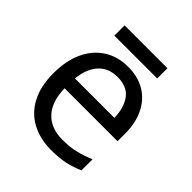

<svg xmlns="http://www.w3.org/2000/svg" viewBox="-189 -804 941 941"><g transform="rotate(45 282.0 -333.5)"><path d="M292 -546Q361 -546 410.5 -516Q460 -486 486.5 -431.5Q513 -377 513 -304V-251H146Q148 -160 192.5 -112.5Q237 -65 317 -65Q368 -65 407.5 -74.5Q447 -84 489 -102V-25Q448 -7 408 1.5Q368 10 313 10Q237 10 178.5 -21Q120 -52 87.5 -113.5Q55 -175 55 -264Q55 -352 84.5 -415Q114 -478 167.5 -512Q221 -546 292 -546ZM291 -474Q228 -474 191.5 -433.5Q155 -393 148 -321H421Q420 -389 389 -431.5Q358 -474 291 -474ZM433 -677V-606H136V-677Z"/></g></svg>

Font: Noto Sans Khudawadi
Style: Regular
Weight: 400
Designer: Monotype Design Team
Foundry: Monotype Imaging Inc.
Version: Version 2.003; ttfautohint (v1.8.4.7-5d5b)